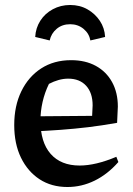

<svg xmlns="http://www.w3.org/2000/svg" viewBox="-20 -739 531 769"><path d="M250 10Q186 10 138.5 -21Q91 -52 64 -107.5Q37 -163 37 -238Q37 -315 65.5 -373.5Q94 -432 145 -465Q196 -498 265 -498Q322 -498 364 -475Q406 -452 429 -410Q452 -368 452 -312L449 -247Q387 -236 332.5 -229.5Q278 -223 223 -219Q168 -215 104 -212L105 -273L349 -275L351 -317Q351 -367 325 -395.5Q299 -424 253 -424Q234 -424 214.5 -418.5Q195 -413 176 -403Q159 -368 150.5 -330.5Q142 -293 142 -256Q142 -169 183 -122.5Q224 -76 299 -76Q363 -76 446 -111L454 -90Q411 -41 359 -15.5Q307 10 250 10ZM261 -719Q300 -719 330.5 -701.5Q361 -684 380 -655.5Q399 -627 401 -591L342 -577Q337 -605 314.5 -623.5Q292 -642 261 -642Q229 -642 207 -623.5Q185 -605 179 -577L121 -591Q123 -627 141.5 -656Q160 -685 191.5 -702Q223 -719 261 -719Z"/></svg>

Font: Piazzolla 24pt SemiBold
Style: Regular
Weight: 600
Designer: Juan Pablo del Peral
Foundry: Huerta Tipografica
Version: Version 2.005